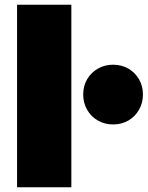

<svg xmlns="http://www.w3.org/2000/svg" viewBox="-20 -790 623 810"><path d="M52 -770H281V0H52ZM457 -265Q422 -265 393 -281.5Q364 -298 347.5 -327Q331 -356 331 -391Q331 -427 347.5 -455.5Q364 -484 393 -500.5Q422 -517 457 -517Q493 -517 521.5 -500.5Q550 -484 566.5 -455.5Q583 -427 583 -391Q583 -356 566.5 -327Q550 -298 521.5 -281.5Q493 -265 457 -265Z"/></svg>

Font: Unbounded ExtraBold
Style: Regular
Weight: 800
Designer: Luke Prowse, Jean-Baptiste Morizot, Fátima Lázaro, Florian Runge
Foundry: NaN
Version: Version 1.701;gftools[0.9.28.dev5+ged2979d]